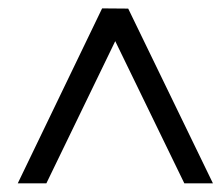

<svg xmlns="http://www.w3.org/2000/svg" viewBox="-20 -690 519 449"><path d="M21.5 -261.2 218.8 -670.4 279.8 -669.9 478 -261.2H411.1L249.5 -593.8L88.4 -261.2Z"/></svg>

Font: Elstob 8pt
Style: Bold Italic
Weight: 700
Italic angle: -20°
Designer: Peter S. Baker
Version: Version 1.015